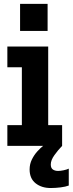

<svg xmlns="http://www.w3.org/2000/svg" viewBox="-20 -734 366 966"><path d="M17 0V-104.5H90V-395.5H17V-500H222.5V-104.5H292.5V0ZM326 114.5V199.5Q310.5 205.5 284.8 208.8Q259 212 235 212Q189 212 159 188Q129 164 129 118.5Q129 91.5 140.5 68.2Q152 45 168 27.5Q184 10 197 0H292.5Q272 21 253.8 46.5Q235.5 72 235.5 93.5Q235.5 111.5 246 118.8Q256.5 126 272.5 126Q284.5 126 300.8 122.5Q317 119 326 114.5ZM81 -714.5H219.5V-578.5H81Z"/></svg>

Font: Trispace Condensed SemiBold
Style: Regular
Weight: 600
Width: 3
Designer: Tyler Finck
Foundry: Etcetera Type Company
Version: Version 1.210; ttfautohint (v1.8.3)